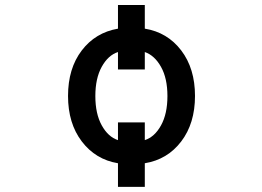

<svg xmlns="http://www.w3.org/2000/svg" viewBox="-20 -642 1040 762"><path d="M448.2 -85.9V-156.2H554.7V-85.9Q593.8 -98.6 619.1 -144.5Q644.5 -190.4 644.5 -260.7Q644.5 -331.1 619.1 -376.5Q593.8 -421.9 554.7 -435.5V-366.2H448.2V-435.5Q409.2 -422.9 383.8 -377Q358.4 -331.1 358.4 -260.7Q358.4 -190.4 383.8 -144.5Q409.2 -98.6 448.2 -85.9ZM554.7 -528.3Q644.5 -513.7 699.2 -441.9Q753.9 -370.1 753.9 -261.2Q753.9 -152.3 699.2 -80.6Q644.5 -8.8 554.7 5.9V99.6H448.2V5.9Q359.4 -8.8 304.7 -80.6Q250 -152.3 250 -261.2Q250 -370.1 304.2 -441.4Q358.4 -512.7 448.2 -528.3V-622.1H554.7Z"/></svg>

Font: GenEi Gothic M SemiBold
Style: Regular
Weight: 500
Designer: o_tamon (Modified); [Source Han Sans]
Ryoko NISHIZUKA  (kana & ideographs); Paul D. Hunt (Latin, Greek & Cyrillic); Wenl
Version: Version 1.1a;Original Version 1.004